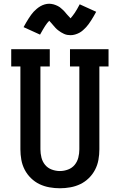

<svg xmlns="http://www.w3.org/2000/svg" viewBox="-20 -998 640 1026"><path d="M300 8Q272 8 244 3Q216 -2 191 -14Q166 -26 145.5 -46Q125 -66 112 -91Q99 -116 94 -144Q89 -172 89 -200V-643H40V-735H246V-643H196V-200Q196 -178 201.5 -156Q207 -134 221 -117Q235 -100 256.5 -92Q278 -84 300 -84Q322 -84 343.5 -92Q365 -100 379 -117Q393 -134 398.5 -156Q404 -178 404 -200V-643H354V-735H560V-643H511V-200Q511 -172 506 -144Q501 -116 488 -91Q475 -66 454.5 -46Q434 -26 409 -14Q384 -2 356 3Q328 8 300 8ZM357 -810Q348 -810 339.5 -811.5Q331 -813 322 -817Q313 -821 306 -825.5Q299 -830 291 -836Q283 -842 277 -848.5Q271 -855 266 -861Q261 -867 254 -875Q247 -883 243 -887Q237 -881 232 -874.5Q227 -868 221 -859Q215 -850 208.5 -838.5Q202 -827 194 -813L106 -853Q113 -866 120 -878Q127 -890 133.5 -900Q140 -910 146.5 -919Q153 -928 160 -935.5Q167 -943 176.5 -951Q186 -959 196.5 -965Q207 -971 219 -974.5Q231 -978 243 -978Q249 -978 255 -977Q261 -976 267 -974.5Q273 -973 278.5 -970.5Q284 -968 289.5 -965.5Q295 -963 299.5 -959.5Q304 -956 309 -951.5Q314 -947 318.5 -943Q323 -939 326.5 -934.5Q330 -930 333.5 -926Q337 -922 341 -917.5Q345 -913 349.5 -908.5Q354 -904 357 -900Q363 -907 368 -913.5Q373 -920 379 -928.5Q385 -937 391.5 -948.5Q398 -960 406 -975L494 -935Q487 -922 480 -910Q473 -898 466.5 -888Q460 -878 453.5 -869Q447 -860 440 -852.5Q433 -845 423.5 -836.5Q414 -828 403.5 -822.5Q393 -817 381 -813.5Q369 -810 357 -810Z"/></svg>

Font: Iosevka Curly Slab SmBdEx
Style: Regular
Weight: 600
Width: 7
Monospace: yes
Designer: Belleve Invis
Foundry: Belleve Invis
Version: Version 11.1.0; ttfautohint (v1.8.3)